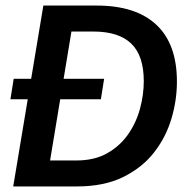

<svg xmlns="http://www.w3.org/2000/svg" viewBox="-20 -670 669 690"><path d="M27.5 0 135.8 -650H327.5Q468.3 -650 542.1 -580.8Q615.8 -511.7 615.8 -376.7Q615.8 -309.2 595.8 -242.5Q575.8 -175.8 532.9 -121.2Q490 -66.7 421.7 -33.3Q353.3 0 256.7 0ZM160 -93.3H254.2Q320 -93.3 365.8 -119.6Q411.7 -145.8 440.8 -187.9Q470 -230 483.3 -280Q496.7 -330 496.7 -378.3Q496.7 -470 451.7 -513.3Q406.7 -556.7 315 -556.7H236.7ZM17.5 -313.3 29.2 -386.7H354.2L342.5 -313.3Z"/></svg>

Font: Familjen Grotesk Medium
Style: Italic
Weight: 500
Italic angle: -9.46201°
Designer: Anders Wikstroem, Jonas Baeckman, Matilda Gysing, Kristian Moeller
Foundry: Familjen STHLM AB
Version: Version 2.002; ttfautohint (v1.8.4.7-5d5b)